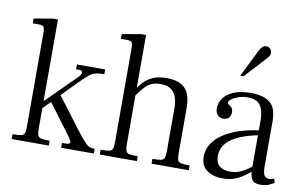

<svg xmlns="http://www.w3.org/2000/svg" viewBox="-78 -897 1677 1058"><g transform="rotate(10 761.0 -367.5)"><path d="M39 0V-27Q73 -27 88 -30.5Q103 -34 106.5 -46.5Q110 -59 110 -83V-606Q110 -632 104 -640Q98 -648 80 -648H43V-675L149 -693H176V-83Q176 -59 180 -46.5Q184 -34 199 -30.5Q214 -27 247 -27V0ZM316 0V-27H336Q348 -27 354.5 -30Q361 -33 361 -38Q361 -43 355 -52.5Q349 -62 341 -74L213 -245L253 -297L397 -107Q423 -73 438.5 -56Q454 -39 465.5 -33Q477 -27 489 -27H499V0ZM155 -175V-215L337 -396Q358 -416 357.5 -428Q357 -440 338 -440H322V-467H480V-440H465Q422 -440 395.5 -417Q369 -394 339 -364Z M822 0V-27Q856 -27 870.5 -30.5Q885 -34 889 -46.5Q893 -59 893 -83V-327Q893 -356 884.5 -382Q876 -408 855 -424.5Q834 -441 796 -441Q744 -441 714 -410.5Q684 -380 658 -338V-381Q678 -413 700.5 -435Q723 -457 752.5 -468Q782 -479 823 -479Q894 -479 926.5 -444.5Q959 -410 959 -336V-83Q959 -59 962.5 -46.5Q966 -34 981 -30.5Q996 -27 1030 -27V0ZM532 0V-27Q566 -27 581 -30.5Q596 -34 599.5 -46.5Q603 -59 603 -83V-606Q603 -632 597 -640Q591 -648 573 -648H536V-675L642 -693H669V-83Q669 -59 673 -46.5Q677 -34 692 -30.5Q707 -27 740 -27V0ZM666 -390V-400H674V-390Z M1428 10Q1414 10 1401 5Q1388 0 1380 -18.5Q1372 -37 1372 -77V-340Q1372 -393 1352 -422.5Q1332 -452 1282 -452Q1254 -452 1230.5 -444Q1207 -436 1192.5 -425Q1178 -414 1178 -405Q1178 -398 1186 -393.5Q1194 -389 1201.5 -381Q1209 -373 1209 -355Q1209 -336 1198.5 -324.5Q1188 -313 1168 -313Q1147 -313 1135 -326.5Q1123 -340 1123 -364Q1123 -392 1140 -418Q1157 -444 1195 -461.5Q1233 -479 1295 -479Q1364 -479 1401 -450Q1438 -421 1438 -345V-98Q1438 -58 1446.5 -44Q1455 -30 1474 -30Q1483 -30 1489 -32Q1495 -34 1502 -36L1508 -13Q1499 -8 1480.5 1Q1462 10 1428 10ZM1222 12Q1168 12 1133 -12.5Q1098 -37 1098 -89Q1098 -137 1131 -177.5Q1164 -218 1231 -247Q1298 -276 1399 -287V-261Q1286 -242 1230 -203.5Q1174 -165 1174 -106Q1174 -68 1195.5 -50Q1217 -32 1254 -32Q1283 -32 1308 -42Q1333 -52 1355 -68Q1377 -84 1398 -101V-74Q1367 -46 1340 -27Q1313 -8 1285 2Q1257 12 1222 12ZM1219 -562 1295 -716Q1303 -731 1312 -739Q1321 -747 1334 -747Q1346 -747 1355 -737.5Q1364 -728 1364 -715Q1364 -705 1359.5 -697.5Q1355 -690 1340 -674L1237 -562Z"/></g></svg>

Font: Frank Ruhl Libre Light
Style: Regular
Weight: 300
Designer: Yanek Iontef
Foundry: Fontef
Version: Version 6.003;gftools[0.9.30]